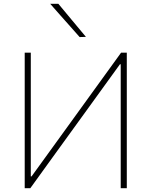

<svg xmlns="http://www.w3.org/2000/svg" viewBox="-20 -990 797 1010"><path d="M110 0Q110 -61 110 -117Q110 -173 110 -238V-475Q110 -540.5 110 -596.5Q110 -652.5 110 -713H142Q142 -652.5 142 -596.5Q142 -540.5 142 -475V-62H146L332 -319Q400 -413 471.2 -511.5Q542.5 -610 617 -713H647Q647 -652.5 647 -596.5Q647 -540.5 647 -475V-238Q647 -173 647 -117Q647 -61 647 0H615Q615 -61 615 -117Q615 -173 615 -238V-652H611L425.5 -395.5Q341 -279 271.5 -182.8Q202 -86.5 139.5 0ZM399 -795Q373.5 -824 347.8 -852.8Q322 -881.5 296.2 -910.8Q270.5 -940 244 -970H287Q323 -927 359.2 -883.2Q395.5 -839.5 432 -796Z"/></svg>

Font: Commissioner Thin
Style: Regular
Weight: 100
Designer: Kostas Bartsokas
Foundry: Kostas Bartsokas
Version: Version 1.001;gftools[0.9.23]